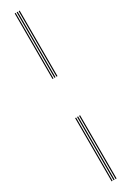

<svg xmlns="http://www.w3.org/2000/svg" viewBox="-275 -905 697 1020"><g transform="rotate(-30 73.5 -395.0)"><path d="M82.8 -508V-910H89V-508ZM58.5 -508V-910H64.5V-508ZM70.5 -508V-910H76.8V-508ZM82.8 120V-268H89V120ZM58.5 120V-268H64.5V120ZM70.5 120V-268H76.8V120Z"/></g></svg>

Font: Big Shoulders Inline Display ExtraLight
Style: Regular
Weight: 250
Version: Version 2.002